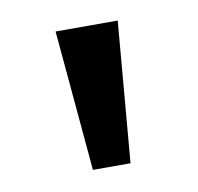

<svg xmlns="http://www.w3.org/2000/svg" viewBox="-44 -911 358 347"><g transform="rotate(-10 135.5 -737.0)"><path d="M101 -608 78 -866H192L170 -608Z"/></g></svg>

Font: Noto Sans Telugu UI SemiCondensed Medium
Style: Regular
Weight: 500
Width: 4
Designer: Jelle Bosma - Monotype Design Team
Foundry: Monotype Imaging Inc.
Version: Version 2.005; ttfautohint (v1.8.4.7-5d5b)